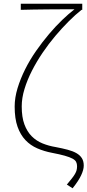

<svg xmlns="http://www.w3.org/2000/svg" viewBox="-20 -814 471 1034"><path d="M340 180Q356 161 367 147Q378 133 384 122.5Q390 112 392.5 102.5Q395 93 395 81Q395 68 390 58Q385 48 370 40Q355 32 328.5 24.5Q302 17 260 9Q218 1 181 -15Q144 -31 117 -59.5Q90 -88 74.5 -131.5Q59 -175 59 -240Q59 -288 74.5 -339Q90 -390 115.5 -441Q141 -492 174.5 -540Q208 -588 244 -630.5Q280 -673 315.5 -707Q351 -741 381 -764Q353 -764 315 -764Q277 -764 236.5 -763.5Q196 -763 158 -762.5Q120 -762 92 -761V-794H423V-761H419Q386 -735 350 -699Q314 -663 278 -620.5Q242 -578 209.5 -530Q177 -482 152 -433Q127 -384 112 -335Q97 -286 97 -241Q97 -183 111.5 -144Q126 -105 151 -80Q176 -55 209.5 -41.5Q243 -28 280 -22Q317 -15 345 -7.5Q373 0 392 11Q411 22 421 38Q431 54 431 78Q431 100 417 130Q403 160 371 200Z"/></svg>

Font: SpoqaHanSansJP-Thin
Style: Regular
Weight: 250
Designer: [Source Han Sans]
Ryoko NISHIZUKA  (kana & ideographs); Paul D. Hunt (Latin, Greek & Cyrillic); Wenlong ZHANG  (bopomofo
Foundry: Spoqa (http://bi.spoqa.com)
Version: Version 1.002.20150607